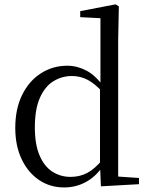

<svg xmlns="http://www.w3.org/2000/svg" viewBox="-20 -825 669 860"><path d="M267.4 14.6Q204 14.6 154.4 -19Q104.9 -52.6 76.7 -112.6Q48.4 -172.7 48.4 -251.6Q48.4 -337.9 79.4 -400.3Q110.3 -462.8 163.3 -496.7Q216.2 -530.6 281.4 -530.6Q325.2 -530.6 366.3 -509.2Q407.5 -487.7 443.7 -437.5H453.5L440.8 -411.3Q405.2 -450.3 372.6 -467.4Q340 -484.5 302.8 -484.5Q256.9 -484.5 219 -461.1Q181.2 -437.6 158.7 -386.9Q136.1 -336.1 136.1 -253.7Q136.1 -178.2 157.2 -128.9Q178.2 -79.6 214.6 -56.1Q251.1 -32.7 296.2 -32.7Q337.2 -32.7 371 -50.6Q404.7 -68.5 439.4 -110.2L451.9 -82.4H442.5Q408.7 -33.4 364.1 -9.4Q319.5 14.6 267.4 14.6ZM432 9.6 427.9 -88.8V-91.6V-430.7L429.9 -440.3V-743.5L339.3 -748.1V-775.1L497.5 -805.5L512.3 -796.5L509.3 -644.4V-34.2L602.6 -27.8V0Z"/></svg>

Font: Source Han Serif JP VF
Style: Regular
Weight: 250
Designer: Ryoko NISHIZUKA 西塚涼子 (kana & ideographs); Frank Grießhammer (Latin, Greek & Cyrillic); Wenlong ZHANG 张文龙 (bopomofo); San
Foundry: Adobe
Version: Version 2.001;hotconv 1.1.0;makeotfexe 2.6.0